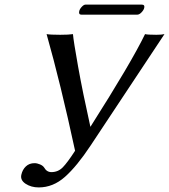

<svg xmlns="http://www.w3.org/2000/svg" viewBox="-20 -797 739 839"><path d="M376 -161.1Q315.9 -70.3 263.9 -24.2Q211.9 22 149.4 22Q116.2 22 92 6.1Q67.9 -9.8 73.2 -33.2Q78.1 -55.7 93 -69.8Q107.9 -84 130.9 -84Q142.1 -84 154.8 -78.6Q167.5 -73.2 172.9 -64.9Q184.1 -44.9 204.6 -44.9Q233.9 -44.9 254.4 -65.9Q274.9 -86.9 308.1 -138.2Q244.6 -432.6 183.6 -647.9Q200.2 -645 243.2 -645Q281.2 -645 298.8 -647.9Q301.3 -617.7 321.3 -505.9Q341.3 -394 375 -242.7Q554.7 -525.4 613.8 -647.9Q625 -645 663.1 -645Q686 -645 698.7 -647.9ZM579.6 -732.9H335.9Q322.8 -732.9 326.2 -748Q328.1 -757.3 337.2 -767.1Q346.2 -776.9 354 -776.9H599.1Q613.3 -776.9 610.4 -763.2Q608.4 -753.4 598.6 -743.2Q588.9 -732.9 579.6 -732.9Z"/></svg>

Font: Linux Biolinum
Style: Italic
Weight: 400
Italic angle: -12°
Designer: Philipp H. Poll
Foundry: Philipp H. Poll
Version: Version 1.1.3 ; ttfautohint (v0.9)